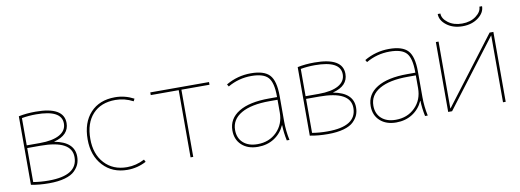

<svg xmlns="http://www.w3.org/2000/svg" viewBox="-58 -1058 3811 1407"><g transform="rotate(-10 1847.0 -355.0)"><path d="M207 -507Q152 -507 101 -498V-295H199Q294 -295 345.5 -324Q397 -353 397 -406Q397 -507 207 -507ZM451 -150Q451 -120 441 -95Q431 -70 406.5 -45.5Q382 -21 333 -7Q284 7 215 7Q142 7 81 -5V-515Q138 -527 207 -527Q417 -527 417 -406Q417 -316 304 -287V-286Q451 -259 451 -150ZM431 -150Q431 -275 199 -275H101V-22Q155 -13 215 -13Q431 -13 431 -150Z M929 -43 938 -25Q872 10 798 10Q686 10 617 -64.5Q548 -139 548 -260Q548 -385 615 -457.5Q682 -530 798 -530Q872 -530 938 -495L929 -477Q866 -510 798 -510Q690 -510 629 -444Q568 -378 568 -260Q568 -147 631 -78.5Q694 -10 798 -10Q866 -10 929 -43Z M1497 -500H1288V0H1268V-500H1060V-520H1497Z M1970 -115H1968Q1942 -57 1890 -23.5Q1838 10 1769 10Q1694 10 1649 -31Q1604 -72 1604 -140Q1604 -228 1683.5 -276.5Q1763 -325 1909 -325H1969V-330Q1969 -432 1934.5 -471Q1900 -510 1809 -510Q1715 -510 1634 -463L1624 -480Q1710 -530 1809 -530Q1908 -530 1948.5 -486Q1989 -442 1989 -330V-140Q1989 -70 2004 0H1984Q1971 -62 1970 -115ZM1624 -140Q1624 -80 1663 -45Q1702 -10 1769 -10Q1856 -10 1912.5 -66.5Q1969 -123 1969 -210V-305H1909Q1773 -305 1698.5 -262Q1624 -219 1624 -140Z M2282 -507Q2227 -507 2176 -498V-295H2274Q2369 -295 2420.5 -324Q2472 -353 2472 -406Q2472 -507 2282 -507ZM2526 -150Q2526 -120 2516 -95Q2506 -70 2481.5 -45.5Q2457 -21 2408 -7Q2359 7 2290 7Q2217 7 2156 -5V-515Q2213 -527 2282 -527Q2492 -527 2492 -406Q2492 -316 2379 -287V-286Q2526 -259 2526 -150ZM2506 -150Q2506 -275 2274 -275H2176V-22Q2230 -13 2290 -13Q2506 -13 2506 -150Z M2999 -115H2997Q2971 -57 2919 -23.5Q2867 10 2798 10Q2723 10 2678 -31Q2633 -72 2633 -140Q2633 -228 2712.5 -276.5Q2792 -325 2938 -325H2998V-330Q2998 -432 2963.5 -471Q2929 -510 2838 -510Q2744 -510 2663 -463L2653 -480Q2739 -530 2838 -530Q2937 -530 2977.5 -486Q3018 -442 3018 -330V-140Q3018 -70 3033 0H3013Q3000 -62 2999 -115ZM2653 -140Q2653 -80 2692 -45Q2731 -10 2798 -10Q2885 -10 2941.5 -66.5Q2998 -123 2998 -210V-305H2938Q2802 -305 2727.5 -262Q2653 -219 2653 -140Z M3205 -23H3207L3585 -520H3613V0H3593V-497H3592L3214 0H3185V-520H3205ZM3234 -720H3254Q3254 -682 3295.5 -651Q3337 -620 3399 -620Q3461 -620 3502.5 -651Q3544 -682 3544 -720H3564Q3564 -672 3516.5 -636Q3469 -600 3399 -600Q3329 -600 3281.5 -636Q3234 -672 3234 -720Z"/></g></svg>

Font: M PLUS 1p Thin
Style: Regular
Weight: 250
Version: Version 1.062